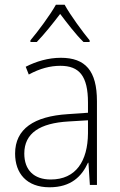

<svg xmlns="http://www.w3.org/2000/svg" viewBox="-20 -784 508 814"><path d="M254 -764H217C193 -721 142 -652 109 -613V-606H136C168 -639 207 -688 235 -725C264 -687 300 -639 334 -606H360V-613C331 -648 278 -720 254 -764ZM238 -539C185 -539 134 -524 89 -501L102 -468C150 -494 193 -505 236 -505C316 -505 353 -462 353 -349V-306L267 -300C125 -291 44 -238 44 -133C44 -49 93 10 190 10C282 10 327 -37 353 -94H355L361 0H391V-355C391 -484 342 -539 238 -539ZM270 -269 353 -274V-219C352 -101 302 -23 195 -23C124 -23 83 -63 83 -133C83 -220 150 -262 270 -269Z"/></svg>

Font: Noto Sans Myanmar UI SemiCondensed ExtraLight
Style: Regular
Weight: 200
Width: 4
Designer: Monotype Design Team
Foundry: Monotype Imaging Inc.
Version: Version 2.103